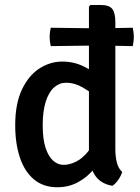

<svg xmlns="http://www.w3.org/2000/svg" viewBox="-20 -756 574 789"><path d="M188.5 -566.5Q184 -586.5 184 -604Q184 -623 188.5 -642L389.5 -639.5L525.5 -642Q530 -623 530 -604Q530 -586.5 525.5 -566.5L388 -569ZM454 -141Q454 -113 460.2 -88.2Q466.5 -63.5 482 -49.5Q478 -34.5 466.5 -17.8Q455 -1 442 7.5Q391 -1 368.2 -39Q345.5 -77 345.5 -127V-729L352 -735.5H394Q429 -735.5 441.5 -719Q454 -702.5 454 -665.5ZM42.5 -241Q42.5 -330 70.2 -388.2Q98 -446.5 142.2 -474.8Q186.5 -503 235.5 -503Q284 -503 324 -483Q364 -463 398.5 -438.5L385 -353Q356 -375.5 321.5 -395.8Q287 -416 251.5 -416Q224 -416 202.2 -396.8Q180.5 -377.5 168 -338.5Q155.5 -299.5 155.5 -241Q155.5 -183.5 167.5 -147.8Q179.5 -112 199 -95.2Q218.5 -78.5 241.5 -78.5Q265.5 -78.5 292 -91.5Q318.5 -104.5 341.5 -132.8Q364.5 -161 377.5 -207.5L400.5 -129Q392 -94.5 366 -61.8Q340 -29 301.5 -7.8Q263 13.5 215.5 13.5Q158 13.5 119.5 -18.8Q81 -51 61.8 -108.5Q42.5 -166 42.5 -241Z"/></svg>

Font: Signika Negative Medium
Style: Regular
Weight: 500
Designer: Anna Giedry
Foundry: Anna Giedry
Version: Version 2.001